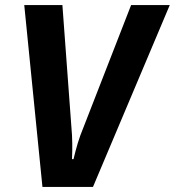

<svg xmlns="http://www.w3.org/2000/svg" viewBox="-20 -740 692 760"><path d="M76 -720H227L265 -205Q266 -190 266 -173.5Q266 -157 266 -143Q266 -126 265 -110H271Q275 -126 279 -142Q287 -173 298 -204L499 -720H652L348 0H148Z"/></svg>

Font: JetBrains Mono ExtraBold
Style: Italic
Weight: 800
Designer: Philipp Nurullin, Konstantin Bulenkov
Foundry: JetBrains
Version: Version 1.000; ttfautohint (v1.8.3)